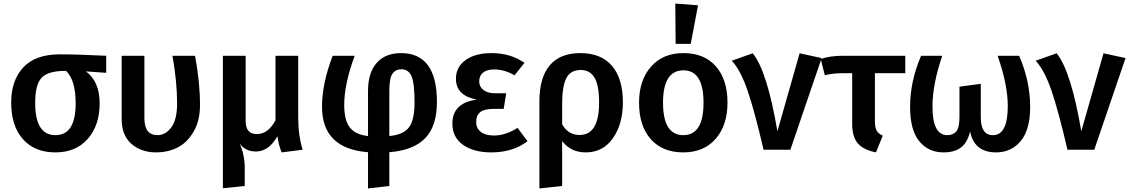

<svg xmlns="http://www.w3.org/2000/svg" viewBox="-20 -843 6359 1081"><path d="M578 -529V-433L464 -441Q541 -384 541 -261Q541 -137 474 -61Q407 15 292 15Q175 15 109 -59.5Q43 -134 43 -265Q43 -391 111.5 -464Q180 -537 316 -537Q422 -537 578 -529ZM406 -261Q406 -392 352 -444H349Q251 -444 214.5 -405.5Q178 -367 178 -264Q178 -82 292 -82Q406 -82 406 -261Z M1078 -529Q1106 -382 1106 -251Q1106 -161 1068.5 -99Q1031 -37 977 -11Q923 15 859 15Q775 15 720 -33Q665 -81 665 -173V-529H793V-177Q793 -82 867 -82Q911 -82 944 -125Q977 -168 977 -262Q977 -382 951 -529Z M1684 0 1566 15Q1550 -20 1542 -76Q1493 10 1421 10Q1360 10 1329 -36Q1358 28 1358 105V204L1235 217V-529H1363V-162Q1363 -88 1426 -88Q1490 -88 1531 -166V-529H1659V-181Q1659 -81 1684 0Z M2440 -269Q2440 -134 2374.5 -65.5Q2309 3 2172 14V204L2052 218V14Q1793 -6 1793 -242Q1793 -373 1853 -529H1977Q1918 -370 1918 -252Q1918 -166 1949.5 -125.5Q1981 -85 2052 -77V-331Q2052 -433 2100.5 -488.5Q2149 -544 2238 -544Q2440 -544 2440 -269ZM2172 -77Q2253 -85 2283.5 -127Q2314 -169 2314 -267Q2314 -374 2297 -413.5Q2280 -453 2240 -453Q2207 -453 2189.5 -428Q2172 -403 2172 -331Z M2747 -544Q2855 -544 2933 -489L2877 -419Q2820 -452 2762 -452Q2722 -452 2700 -434.5Q2678 -417 2678 -385Q2678 -355 2701.5 -336.5Q2725 -318 2766 -318H2830L2816 -230H2759Q2707 -230 2684 -212Q2661 -194 2661 -156Q2661 -121 2687 -100.5Q2713 -80 2761 -80Q2826 -80 2894 -123L2950 -48Q2868 15 2746 15Q2647 15 2587 -27.5Q2527 -70 2527 -147Q2527 -264 2664 -282Q2547 -305 2547 -399Q2547 -466 2601.5 -505Q2656 -544 2747 -544Z M3248 -544Q3364 -544 3425.5 -472.5Q3487 -401 3487 -266Q3487 -145 3431 -65Q3375 15 3278 15Q3193 15 3145 -49V204L3017 218V-273Q3017 -406 3075 -475Q3133 -544 3248 -544ZM3243 -83Q3353 -83 3353 -265Q3353 -363 3327 -406Q3301 -449 3250 -449Q3192 -449 3168.5 -403Q3145 -357 3145 -258V-143Q3179 -83 3243 -83Z M3782 -823 3910 -813 3869 -596H3784ZM3828 -544Q3945 -544 4010.5 -469.5Q4076 -395 4076 -265Q4076 -138 4009.5 -61.5Q3943 15 3827 15Q3710 15 3644 -59.5Q3578 -134 3578 -265Q3578 -391 3645 -467.5Q3712 -544 3828 -544ZM3828 -447Q3713 -447 3713 -265Q3713 -82 3827 -82Q3941 -82 3941 -265Q3941 -447 3828 -447Z M4218 -543Q4299 -444 4357 -104L4482 -543L4606 -516L4430 0H4279Q4230 -212 4190 -330Q4150 -448 4100 -501Z M5077 -431H4906V-162Q4906 -125 4915.5 -108Q4925 -91 4950 -79L4912 15Q4841 1 4809.5 -36Q4778 -73 4778 -145V-431H4720Q4661 -430 4624 -419L4601 -510Q4648 -529 4727 -529H5077Z M5718 -529Q5780 -386 5780 -241Q5780 -113 5727 -49Q5674 15 5588 15Q5465 15 5442 -103Q5427 -41 5391 -13Q5355 15 5292 15Q5207 15 5155.5 -48Q5104 -111 5104 -241Q5104 -386 5166 -529H5285Q5230 -367 5230 -244Q5230 -82 5313 -82Q5346 -82 5364 -103Q5382 -124 5382 -184V-355L5502 -371V-184Q5502 -82 5570 -82Q5654 -82 5654 -245Q5654 -366 5597 -529Z M5929 -543Q6010 -444 6068 -104L6193 -543L6317 -516L6141 0H5990Q5941 -212 5901 -330Q5861 -448 5811 -501Z"/></svg>

Font: FiraGO Medium
Style: Regular
Weight: 500
Designer: bBox Type
Foundry: bBox Type GmbH
Version: Version 1.001;PS 001.001;hotconv 1.0.88;makeotf.lib2.5.64775